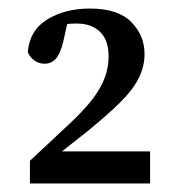

<svg xmlns="http://www.w3.org/2000/svg" viewBox="-20 -854 416 449"><path d="M50 -425V-478L143 -565Q175 -595 195 -620.5Q215 -646 224.5 -671Q234 -696 234 -722Q234 -760 214 -779.5Q194 -799 159 -799Q144 -799 129 -797Q114 -795 98 -788L141 -815L128 -757Q121 -728 110.5 -716.5Q100 -705 84 -705Q71 -705 60.5 -712.5Q50 -720 45 -732Q49 -783 90.5 -808.5Q132 -834 190 -834Q256 -834 287 -802.5Q318 -771 318 -728Q318 -698 304 -670.5Q290 -643 260 -613.5Q230 -584 182 -545L97 -478L116 -513V-500H331V-425Z"/></svg>

Font: Source Serif 4 18pt Medium
Style: Regular
Weight: 500
Designer: Frank Grießhammer
Foundry: Adobe Systems Incorporated
Version: Version 4.004;hotconv 1.0.116;makeotfexe 2.5.65601